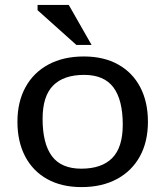

<svg xmlns="http://www.w3.org/2000/svg" viewBox="-20 -752 674 782"><path d="M312 10Q230.5 10 172 -22.8Q113.5 -55.5 82.2 -115.5Q51 -175.5 51 -256Q51 -337 83.8 -396.8Q116.5 -456.5 177.2 -489.2Q238 -522 321.5 -522Q403 -522 461.5 -489.2Q520 -456.5 551.2 -396.8Q582.5 -337 582.5 -256Q582.5 -175 549.8 -115.2Q517 -55.5 456.2 -22.8Q395.5 10 312 10ZM311 -65Q394.5 -65 437.2 -108.5Q480 -152 480 -244Q480 -345 442 -396Q404 -447 322.5 -447Q239.5 -447 196.5 -403.8Q153.5 -360.5 153.5 -268Q153.5 -167 191.5 -116Q229.5 -65 311 -65ZM353 -569H291L133 -710.5V-732H260Z"/></svg>

Font: Newsreader 6pt
Style: Regular
Weight: 400
Designer: Hugues Gentile
Foundry: Production Type
Version: Version 1.003; ttfautohint (v1.8.3)